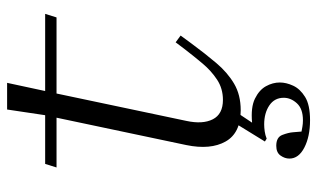

<svg xmlns="http://www.w3.org/2000/svg" viewBox="-196 -491 892 540"><g transform="rotate(-90 250.0 -221.0)"><path d="M210 10Q146 10 122 -32.5Q98 -75 112 -143L189 -508H49L59 -540H196L212 -647H287L264 -540H481L471 -508H257L180 -143Q170 -97 184.5 -68.5Q199 -40 239 -40Q271 -40 296 -56.5Q321 -73 341.5 -97.5Q362 -122 379 -144L401 -173L420 -159L398 -129Q370 -91 343 -59Q316 -27 284.5 -8.5Q253 10 210 10ZM182 205Q136 205 105 189Q74 173 74 147Q74 134 82.5 122Q91 110 110 110Q134 110 140.5 127Q147 144 148 157L150 181Q155 182 163.5 183.5Q172 185 182 185Q214 185 229.5 168Q245 151 245 131Q245 105 223.5 90.5Q202 76 170 76Q161 76 150.5 77.5Q140 79 130 83L122 78L170 0H203L175 42Q218 38 242.5 50Q267 62 277.5 81Q288 100 288 120Q288 138 279 157.5Q270 177 247.5 191Q225 205 182 205Z"/></g></svg>

Font: Xanh Mono
Style: Italic
Weight: 400
Italic angle: -12°
Monospace: yes
Designer: Lam Bao, Duy Dao
Foundry: Yellow Type Foundry
Version: Version 3.101; ttfautohint (v1.8.3)